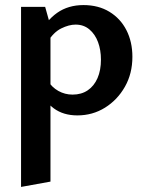

<svg xmlns="http://www.w3.org/2000/svg" viewBox="-20 -448 578 757"><path d="M285 7Q230 7 192.5 -20.5Q155 -48 139 -97L167 -132Q184 -104 210 -89.5Q236 -75 266 -75Q301 -75 326 -92Q351 -109 364.5 -140Q378 -171 378 -213Q378 -251 366.5 -282Q355 -313 332.5 -332Q310 -351 278 -351Q252 -351 221.5 -336Q191 -321 168 -283L128 -304Q162 -367 205.5 -397.5Q249 -428 309 -428Q368 -428 411.5 -401.5Q455 -375 478.5 -329Q502 -283 502 -224Q502 -158 472.5 -106Q443 -54 394 -23.5Q345 7 285 7ZM63 289V-421H158L179 -346V268Z"/></svg>

Font: Ysabeau Office
Style: Bold
Weight: 700
Designer: Christian Thalmann (Catharsis Fonts)
Version: Version 2.001;gftools[0.9.30]; featfreeze: tnum,lnum,ss02